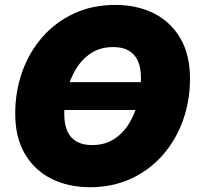

<svg xmlns="http://www.w3.org/2000/svg" viewBox="-20 -758 811 788"><path d="M643.6 -420.9 625 -306.6H179.7L198.2 -420.9ZM349.6 10.3Q259.8 10.3 190.4 -24.7Q121.1 -59.6 81.8 -127Q42.5 -194.3 42.5 -291.5Q42.5 -382.8 71.3 -463.6Q100.1 -544.4 154.1 -606Q208 -667.5 283.7 -702.6Q359.4 -737.8 453.1 -737.8Q542.5 -737.8 611.6 -703.1Q680.7 -668.5 720.2 -600.8Q759.8 -533.2 759.8 -435.5Q759.8 -344.2 730.7 -263.4Q701.7 -182.6 647.5 -121.1Q593.3 -59.6 517.8 -24.7Q442.4 10.3 349.6 10.3ZM357.9 -162.6Q410.6 -162.6 448.7 -187.5Q486.8 -212.4 511.2 -253.7Q535.6 -294.9 547.1 -343Q558.6 -391.1 558.6 -437Q558.6 -479.5 545.9 -507.8Q533.2 -536.1 507.8 -550.5Q482.4 -564.9 444.8 -564.9Q392.1 -564.9 353.8 -539.8Q315.4 -514.6 291 -473.6Q266.6 -432.6 255.1 -384.5Q243.7 -336.4 243.7 -290.5Q243.7 -248.5 256.3 -220Q269 -191.4 294.4 -177Q319.8 -162.6 357.9 -162.6Z"/></svg>

Font: Inter 17pt Black
Style: Italic
Weight: 900
Italic angle: -9.3988°
Version: Version 4.001;git-66647c0bb